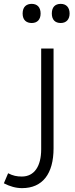

<svg xmlns="http://www.w3.org/2000/svg" viewBox="-58 -733 387 993"><path d="M106 -614C135 -614 152 -632 152 -663C152 -696 134 -713 106 -713C81 -713 59 -700 59 -663C59 -627 81 -614 106 -614ZM256 -614C286 -614 302 -634 302 -663C302 -693 286 -713 256 -713C227 -713 210 -696 210 -663C210 -631 227 -614 256 -614ZM56 240C162 240 219 166 219 34V-482H155V39C155 126 120 180 55 180C29 180 9 176 -16 163L-38 215C-7 231 24 240 56 240Z"/></svg>

Font: Noto Kufi Arabic Light
Style: Regular
Weight: 300
Designer: Monotype Design Team, David Williams, Khaled Hosny
Foundry: Google LLC
Version: Version 2.109